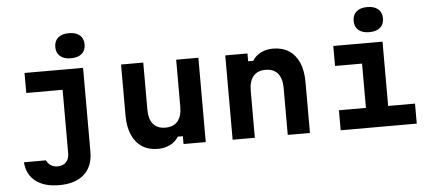

<svg xmlns="http://www.w3.org/2000/svg" viewBox="-64 -1025 3127 1395"><g transform="rotate(-5 1500.0 -328.0)"><path d="M134 -615H561V-3Q561 103 497 161Q433 219 315 219Q206 219 143 170Q80 121 73 31H233Q246 56 266.5 69Q287 82 315 82Q354 82 376.5 58.5Q399 35 399 -6V-469H134ZM480 -692Q429 -692 401 -716Q373 -740 373 -783Q373 -827 401 -851Q429 -875 480 -875Q531 -875 559 -851Q587 -827 587 -783Q587 -740 559 -716Q531 -692 480 -692Z M1402 -615V0H1240V-57H1203Q1181 -21 1141.5 -1Q1102 19 1053 19Q985 19 937 -12Q889 -43 863.5 -102Q838 -161 838 -243V-615H1000V-273Q1000 -203 1030.5 -166.5Q1061 -130 1120 -130Q1179 -130 1209.5 -166.5Q1240 -203 1240 -273V-615Z M1598 0V-615H1760V-558H1797Q1819 -594 1858.5 -614Q1898 -634 1947 -634Q2015 -634 2063 -603Q2111 -572 2136.5 -513.5Q2162 -455 2162 -372V0H2000V-342Q2000 -412 1969.5 -448.5Q1939 -485 1880 -485Q1821 -485 1790.5 -448.5Q1760 -412 1760 -342V0Z M2386 -615H2745V-146H2941V0H2386V-146H2583V-469H2386ZM2656 -692Q2605 -692 2577 -716Q2549 -740 2549 -783Q2549 -827 2577 -851Q2605 -875 2656 -875Q2707 -875 2735 -851Q2763 -827 2763 -783Q2763 -740 2735 -716Q2707 -692 2656 -692Z"/></g></svg>

Font: Martian Mono SemiExpanded
Style: Bold
Weight: 700
Width: 6
Designer: Roman Shamin
Foundry: Evil Martians
Version: Version 1.000